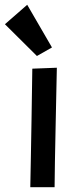

<svg xmlns="http://www.w3.org/2000/svg" viewBox="-53 -758 324 791"><path d="M181.2 -479Q179.7 -409.2 178.5 -350.8Q177.2 -292.5 176.3 -244.6Q175.3 -196.8 174.6 -158.9Q173.8 -121.1 173.3 -92.8Q171.9 -25.4 171.9 13.2H71.8Q72.8 -39.6 74.2 -112.3Q75.2 -174.8 76.9 -265.1Q78.6 -355.5 80.1 -475.1ZM161.1 -562.5 99.1 -527.3 -32.7 -658.2 59.1 -738.3Z"/></svg>

Font: McLaren
Style: Regular
Weight: 400
Designer: Astigmatic (AOETI)
Foundry: Astigmatic (AOETI)
Version: Version 1.000